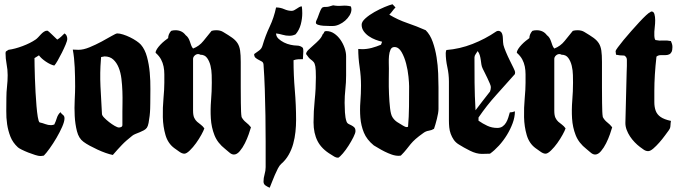

<svg xmlns="http://www.w3.org/2000/svg" viewBox="-20 -722 3198 902"><path d="M202 -578Q204 -578 210.5 -572.5Q217 -567 224.5 -559.5Q232 -552 239 -545.5Q246 -539 249 -536Q259 -542 267 -549.5Q275 -557 283 -565Q290 -561 293 -554Q296 -547 296 -539Q296 -531 288.5 -513Q281 -495 271 -475Q261 -455 251 -437.5Q241 -420 235 -414Q217 -418 195.5 -432.5Q174 -447 163 -462L142 -449Q142 -438 142.5 -412.5Q143 -387 144 -355Q145 -323 147 -288Q149 -253 151.5 -223.5Q154 -194 157.5 -172.5Q161 -151 166 -147Q180 -144 193 -139Q206 -134 220 -134Q224 -134 227.5 -135Q231 -136 235 -137Q242 -151 247 -167.5Q252 -184 264 -195Q269 -187 276 -182Q283 -177 283 -166Q283 -151 272 -126Q261 -101 245.5 -74.5Q230 -48 213.5 -25Q197 -2 186 9Q176 11 169 11Q161 11 145 6Q129 1 112.5 -5.5Q96 -12 82 -19Q68 -26 64 -30Q40 -52 29 -80Q18 -108 13.5 -138.5Q9 -169 9.5 -201Q10 -233 10 -263Q10 -289 13 -315.5Q16 -342 16 -369Q16 -395 11 -421Q6 -447 6 -473Q6 -480 10.5 -482Q15 -484 20 -488Q50 -492 86 -505.5Q122 -519 147 -536Q153 -540 159.5 -547Q166 -554 172.5 -561Q179 -568 186.5 -573Q194 -578 202 -578Z M531 -565Q542 -565 558 -560Q574 -555 590.5 -547Q607 -539 621 -529.5Q635 -520 642 -512Q661 -490 670.5 -455Q680 -420 683.5 -381Q687 -342 686.5 -303.5Q686 -265 686 -237Q686 -228 685.5 -211.5Q685 -195 683 -177.5Q681 -160 678 -144.5Q675 -129 670 -122Q665 -115 656 -110Q647 -105 637 -101Q627 -97 617 -93Q607 -89 601 -84Q586 -72 574.5 -62Q563 -52 553 -41.5Q543 -31 532.5 -19.5Q522 -8 510 6Q495 3 476.5 -3.5Q458 -10 438.5 -19Q419 -28 401.5 -37.5Q384 -47 372 -56Q350 -72 341.5 -105.5Q333 -139 331 -177Q329 -215 331 -253Q333 -291 333 -316Q333 -361 331 -406Q329 -451 322 -489L349 -488Q372 -488 401 -500Q430 -512 457 -526.5Q484 -541 504.5 -553Q525 -565 531 -565ZM454 -441Q449 -382 452 -316.5Q455 -251 459 -187Q459 -180 469 -169.5Q479 -159 492.5 -148.5Q506 -138 519 -130.5Q532 -123 539 -123Q544 -123 549.5 -125.5Q555 -128 555 -135V-197Q555 -213 555.5 -238.5Q556 -264 555 -293Q554 -322 550.5 -351.5Q547 -381 537.5 -404.5Q528 -428 512 -442.5Q496 -457 471 -457L455 -454Z M974 -577Q984 -580 996 -580Q1015 -580 1028 -572Q1055 -556 1071 -544.5Q1087 -533 1096 -519Q1105 -505 1108 -484.5Q1111 -464 1111 -431Q1111 -357 1111 -311.5Q1111 -266 1111.5 -239Q1112 -212 1112.5 -198Q1113 -184 1115 -172Q1123 -157 1136 -147Q1149 -137 1159 -124Q1156 -113 1148.5 -91.5Q1141 -70 1130.5 -49Q1120 -28 1106.5 -12Q1093 4 1079 4Q1068 4 1057 -6Q1046 -16 1038 -22Q1002 -50 987.5 -87Q973 -124 970.5 -165.5Q968 -207 971.5 -250Q975 -293 975 -333Q975 -347 974.5 -369.5Q974 -392 969 -413Q964 -434 953 -449.5Q942 -465 921 -465Q916 -468 911 -468Q902 -468 894.5 -461Q887 -454 887 -445V-202Q887 -180 892.5 -168.5Q898 -157 906 -150Q914 -143 923 -136.5Q932 -130 940 -119Q937 -109 926 -89Q915 -69 901 -49.5Q887 -30 871.5 -15Q856 0 846 0Q835 0 821.5 -10Q808 -20 799 -26Q769 -48 757.5 -87.5Q746 -127 745 -171.5Q744 -216 748 -259.5Q752 -303 752 -333Q752 -354 752 -373Q752 -392 748.5 -409.5Q745 -427 736.5 -443Q728 -459 711 -474Q711 -482 717.5 -492Q724 -502 733.5 -512Q743 -522 753 -530Q763 -538 770 -543Q770 -561 784 -577Q793 -580 804 -580Q835 -580 852 -557Q860 -551 864.5 -543.5Q869 -536 872 -527Q875 -518 878 -509.5Q881 -501 887 -494Q916 -505 935.5 -529.5Q955 -554 974 -577Z M1277 -687Q1297 -687 1315 -679Q1333 -671 1350 -671Q1357 -671 1363 -674.5Q1369 -678 1374.5 -681.5Q1380 -685 1385.5 -688.5Q1391 -692 1398 -692Q1399 -684 1399.5 -676Q1400 -668 1400 -660Q1400 -634 1393 -607.5Q1386 -581 1369 -561Q1356 -554 1340 -554Q1323 -554 1308 -558.5Q1293 -563 1277 -565Q1277 -551 1288 -540.5Q1299 -530 1314 -522.5Q1329 -515 1345.5 -511.5Q1362 -508 1373 -508Q1392 -508 1403 -497Q1405 -492 1405 -481Q1405 -472 1404 -462.5Q1403 -453 1403 -444Q1392 -444 1381 -443.5Q1370 -443 1359 -439Q1359 -369 1365 -298.5Q1371 -228 1371 -158Q1371 -131 1368 -102.5Q1365 -74 1357.5 -46.5Q1350 -19 1336 5.5Q1322 30 1301 48Q1293 55 1285.5 69.5Q1278 84 1271 100.5Q1264 117 1257.5 133.5Q1251 150 1247 160Q1237 156 1227.5 149.5Q1218 143 1218 131Q1218 114 1223 97Q1228 80 1228 63Q1228 6 1228 -55.5Q1228 -117 1227 -179.5Q1226 -242 1224 -302.5Q1222 -363 1218 -419Q1217 -429 1210 -433Q1203 -437 1195 -441Q1187 -445 1180.5 -450.5Q1174 -456 1174 -468Q1185 -476 1197 -484.5Q1209 -493 1213 -507Q1227 -555 1247 -597Q1267 -639 1277 -687Z M1545 -697Q1565 -693 1586.5 -695Q1608 -697 1628 -692Q1631 -686 1631 -678Q1631 -664 1622.5 -650Q1614 -636 1601.5 -625Q1589 -614 1573.5 -607Q1558 -600 1545 -600Q1539 -600 1526 -600Q1513 -600 1499 -601Q1485 -602 1474.5 -605.5Q1464 -609 1464 -615Q1464 -622 1467 -627Q1470 -632 1472 -638Q1482 -666 1486.5 -675.5Q1491 -685 1496 -687.5Q1501 -690 1511.5 -689.5Q1522 -689 1545 -697ZM1506 -575 1513 -576Q1533 -576 1550 -564.5Q1567 -553 1579.5 -535Q1592 -517 1599 -496.5Q1606 -476 1606 -458V-367Q1606 -335 1602.5 -303Q1599 -271 1599 -239Q1599 -220 1600.5 -194Q1602 -168 1608 -151Q1611 -143 1618 -139.5Q1625 -136 1632 -132.5Q1639 -129 1644.5 -123.5Q1650 -118 1650 -106Q1650 -97 1640.5 -78Q1631 -59 1618 -38.5Q1605 -18 1591 -1.5Q1577 15 1569 19Q1559 19 1551 14Q1543 9 1535 4Q1491 -22 1472 -59Q1453 -96 1453 -147Q1453 -200 1458.5 -252.5Q1464 -305 1464 -359Q1464 -395 1461.5 -409.5Q1459 -424 1453.5 -430.5Q1448 -437 1439.5 -443Q1431 -449 1418 -468Q1418 -477 1428.5 -487.5Q1439 -498 1452.5 -509.5Q1466 -521 1478.5 -534Q1491 -547 1496 -561Q1500 -564 1501.5 -568Q1503 -572 1506 -575Z M1824 -702 1838 -687Q1830 -679 1823.5 -670Q1817 -661 1809 -653Q1849 -629 1893 -614Q1937 -599 1980 -580Q2001 -559 2013 -525Q2025 -491 2031 -453Q2037 -415 2038.5 -377.5Q2040 -340 2040 -312V-210Q2040 -202 2038 -189.5Q2036 -177 2032.5 -163.5Q2029 -150 2025.5 -137.5Q2022 -125 2019 -117Q2008 -110 1994.5 -108Q1981 -106 1970 -98Q1946 -81 1932.5 -69Q1919 -57 1909.5 -45.5Q1900 -34 1890 -21Q1880 -8 1863 9L1853 10Q1837 10 1820 4Q1803 -2 1787 -10Q1771 -18 1758 -26Q1745 -34 1736 -39Q1703 -66 1689.5 -99Q1676 -132 1673 -169Q1670 -206 1673 -244Q1676 -282 1676 -320Q1676 -364 1669.5 -407Q1663 -450 1663 -492L1681 -491Q1704 -491 1726.5 -497Q1749 -503 1770 -512L1775 -526Q1761 -529 1744 -535.5Q1727 -542 1712.5 -552Q1698 -562 1688.5 -575.5Q1679 -589 1679 -606Q1679 -620 1697 -636Q1715 -652 1739 -665.5Q1763 -679 1787 -689Q1811 -699 1824 -702ZM1807 -400Q1807 -383 1806.5 -349.5Q1806 -316 1807.5 -280Q1809 -244 1812.5 -213.5Q1816 -183 1824 -171Q1833 -157 1846 -148.5Q1859 -140 1873 -132Q1877 -130 1881.5 -127.5Q1886 -125 1891 -125Q1895 -125 1897 -127Q1901 -174 1901.5 -222Q1902 -270 1902 -317Q1902 -331 1899 -361.5Q1896 -392 1888 -423Q1880 -454 1866.5 -477.5Q1853 -501 1833 -501Q1820 -501 1814.5 -488.5Q1809 -476 1807.5 -459.5Q1806 -443 1806.5 -426Q1807 -409 1807 -400Z M2321 -577Q2330 -577 2336 -569Q2342 -560 2342.5 -541Q2343 -522 2345 -511Q2348 -499 2356.5 -478.5Q2365 -458 2375 -438Q2385 -418 2392.5 -402.5Q2400 -387 2400 -383L2399 -374Q2354 -323 2310.5 -275Q2267 -227 2228 -170V-155Q2248 -141 2269.5 -131Q2291 -121 2316 -121Q2331 -121 2341 -128Q2351 -135 2357.5 -146Q2364 -157 2368 -170Q2372 -183 2375 -194Q2387 -194 2399 -199Q2399 -172 2388.5 -143.5Q2378 -115 2361.5 -88Q2345 -61 2324 -38Q2303 -15 2282 0L2244 1Q2218 1 2188 -14Q2158 -29 2136 -43Q2121 -52 2112 -65Q2103 -78 2097.5 -93Q2092 -108 2090.5 -124Q2089 -140 2089 -155V-339Q2089 -373 2081.5 -407Q2074 -441 2074 -473Q2074 -476 2075 -480Q2076 -484 2077 -487Q2140 -492 2200 -515.5Q2260 -539 2311 -574Q2315 -577 2321 -577ZM2209 -452Q2209 -394 2209.5 -333.5Q2210 -273 2214 -204Q2227 -221 2246.5 -246.5Q2266 -272 2282 -292Q2284 -297 2285 -302.5Q2286 -308 2286 -313Q2286 -318 2281 -330Q2276 -342 2269.5 -355.5Q2263 -369 2257 -381Q2251 -393 2248 -399Q2243 -409 2241.5 -419.5Q2240 -430 2238.5 -441Q2237 -452 2234 -462.5Q2231 -473 2224 -482Q2220 -475 2214.5 -467.5Q2209 -460 2209 -452Z M2671 -577Q2681 -580 2693 -580Q2712 -580 2725 -572Q2752 -556 2768 -544.5Q2784 -533 2793 -519Q2802 -505 2805 -484.5Q2808 -464 2808 -431Q2808 -357 2808 -311.5Q2808 -266 2808.5 -239Q2809 -212 2809.5 -198Q2810 -184 2812 -172Q2820 -157 2833 -147Q2846 -137 2856 -124Q2853 -113 2845.5 -91.5Q2838 -70 2827.5 -49Q2817 -28 2803.5 -12Q2790 4 2776 4Q2765 4 2754 -6Q2743 -16 2735 -22Q2699 -50 2684.5 -87Q2670 -124 2667.5 -165.5Q2665 -207 2668.5 -250Q2672 -293 2672 -333Q2672 -347 2671.5 -369.5Q2671 -392 2666 -413Q2661 -434 2650 -449.5Q2639 -465 2618 -465Q2613 -468 2608 -468Q2599 -468 2591.5 -461Q2584 -454 2584 -445V-202Q2584 -180 2589.5 -168.5Q2595 -157 2603 -150Q2611 -143 2620 -136.5Q2629 -130 2637 -119Q2634 -109 2623 -89Q2612 -69 2598 -49.5Q2584 -30 2568.5 -15Q2553 0 2543 0Q2532 0 2518.5 -10Q2505 -20 2496 -26Q2466 -48 2454.5 -87.5Q2443 -127 2442 -171.5Q2441 -216 2445 -259.5Q2449 -303 2449 -333Q2449 -354 2449 -373Q2449 -392 2445.5 -409.5Q2442 -427 2433.5 -443Q2425 -459 2408 -474Q2408 -482 2414.5 -492Q2421 -502 2430.5 -512Q2440 -522 2450 -530Q2460 -538 2467 -543Q2467 -561 2481 -577Q2490 -580 2501 -580Q2532 -580 2549 -557Q2557 -551 2561.5 -543.5Q2566 -536 2569 -527Q2572 -518 2575 -509.5Q2578 -501 2584 -494Q2613 -505 2632.5 -529.5Q2652 -554 2671 -577Z M3035 -665Q3038 -668 3041 -668Q3051 -668 3054.5 -655.5Q3058 -643 3058 -627Q3058 -611 3056 -595Q3054 -579 3054 -573Q3054 -564 3054 -553Q3054 -542 3059 -534Q3077 -530 3095.5 -531.5Q3114 -533 3132 -529Q3135 -522 3137 -515.5Q3139 -509 3139 -501Q3139 -486 3135 -478Q3131 -470 3123.5 -466.5Q3116 -463 3106 -463Q3096 -463 3085 -463Q3072 -463 3064 -456Q3059 -412 3056.5 -371.5Q3054 -331 3054 -295Q3054 -265 3054 -242Q3054 -219 3060.5 -201.5Q3067 -184 3083.5 -172.5Q3100 -161 3132 -154Q3130 -142 3130 -135.5Q3130 -129 3129 -125Q3128 -121 3126.5 -117.5Q3125 -114 3122 -110Q3116 -102 3104 -85.5Q3092 -69 3077.5 -52.5Q3063 -36 3049 -24Q3035 -12 3025 -12Q3014 -12 3004 -19Q2994 -26 2986 -32Q2974 -41 2961.5 -54Q2949 -67 2939.5 -81.5Q2930 -96 2924 -112Q2918 -128 2918 -144L2924 -383Q2925 -398 2925 -412.5Q2925 -427 2925 -441Q2925 -454 2913 -461Q2891 -461 2874 -465Q2874 -470 2873 -473.5Q2872 -477 2872 -482Q2872 -485 2882.5 -499.5Q2893 -514 2909.5 -534Q2926 -554 2945.5 -576Q2965 -598 2983 -617.5Q3001 -637 3015 -650Q3029 -663 3035 -665Z"/></svg>

Font: CAT Schmalfette Thannhaeuser
Style: Regular
Weight: 700
Designer: Peter Wiegel nach Herbert Thanhaeuser 1939/40
Foundry: CAT-Fonts, Peter Wiegel
Version: Version 1.000